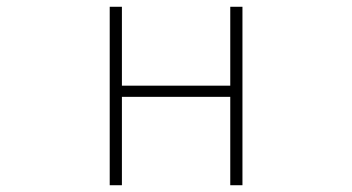

<svg xmlns="http://www.w3.org/2000/svg" viewBox="-20 -547 1040 567"><path d="M304 0H340V-261H660V0H696V-527H660V-294H340V-527H304Z"/></svg>

Font: Harano Aji Gothic TW ExtraLight
Style: Regular
Weight: 250
Foundry: Masamichi Hosoda
Version: HaranoAjiGothicTW-ExtraLight version 20230610;ttx 4.39.4